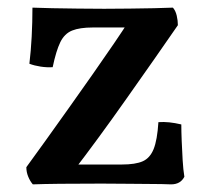

<svg xmlns="http://www.w3.org/2000/svg" viewBox="-20 -481 544 503"><path d="M66 2Q59 -6 54 -18Q49 -30 49 -43Q71 -73 100 -113.5Q129 -154 161 -199Q193 -244 223.5 -287.5Q254 -331 278.5 -367Q303 -403 317 -425L340 -409H223Q189 -409 169 -401Q149 -393 138 -370.5Q127 -348 118 -305Q103 -304 86.5 -306.5Q70 -309 57 -314Q61 -347 63 -385Q65 -423 65 -461Q86 -460 117 -459.5Q148 -459 184 -458.5Q220 -458 253 -458Q286 -458 320 -458.5Q354 -459 383.5 -459.5Q413 -460 433 -461Q440 -453 443 -440Q446 -427 446 -415Q420 -377 384.5 -326.5Q349 -276 311 -222Q273 -168 237 -119Q201 -70 174 -35L162 -50H299Q335 -50 354 -58.5Q373 -67 382.5 -90.5Q392 -114 395 -161Q409 -162 423.5 -160.5Q438 -159 455 -155Q455 -137 456 -112Q457 -87 458.5 -61.5Q460 -36 463 -18Q453 2 428 2Q404 1 377.5 1Q351 1 319 0.5Q287 0 246 0Q180 0 136.5 0.5Q93 1 66 2Z"/></svg>

Font: Vollkorn Medium
Style: Regular
Weight: 500
Designer: Friedrich Althausen
Foundry: Friedrich Althausen
Version: Version 5.000